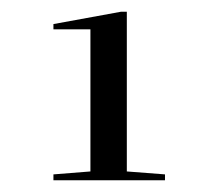

<svg xmlns="http://www.w3.org/2000/svg" viewBox="-20 -728 371 327"><path d="M71 -421V-431L134 -436V-678H71V-687L186 -708H196V-436L261 -431V-421Z"/></svg>

Font: Kalnia Expanded Light
Style: Regular
Weight: 300
Width: 7
Designer: Frida Medrano
Foundry: Frida Medrano
Version: Version 1.105